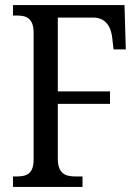

<svg xmlns="http://www.w3.org/2000/svg" viewBox="-20 -734 549 754"><path d="M31 0H304V-41H278C236 -41 207 -52 207 -112V-326H412V-375H207V-665H346C397 -665 417 -626 421 -583L426 -540H474L469 -714H31V-673H47C84 -673 112 -662 112 -605V-108C112 -51 85 -41 44 -41H31Z"/></svg>

Font: Noto Serif Tamil Condensed
Style: Italic
Weight: 400
Width: 3
Italic angle: -12°
Designer: Indian Type Foundry, Tom Grace, and the Monotype Design Team
Foundry: Monotype Imaging Inc.
Version: Version 2.003